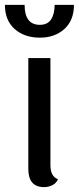

<svg xmlns="http://www.w3.org/2000/svg" viewBox="-42 -746 321 781"><path d="M258.8 -726.1Q258.8 -663.1 219.7 -627.9Q180.7 -592.8 120.1 -592.8Q57.6 -592.8 17.8 -627.9Q-22 -663.1 -22 -726.1H58.1Q58.1 -645 120.1 -645Q151.4 -645 165.8 -667Q180.2 -689 180.2 -726.1ZM163.1 -74.2Q163.1 -28.3 193.8 -17.1Q187.5 -1.5 171.9 6.8Q156.2 15.1 137.2 15.1Q73.2 15.1 73.2 -59.1V-509.8H163.1Z"/></svg>

Font: Sansita Light
Style: Regular
Weight: 300
Designer: Pablo Cosgaya
Foundry: Omnibus-Type
Version: Version 1.006;hotconv 1.0.109;makeotfexe 2.5.65596